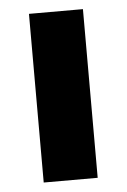

<svg xmlns="http://www.w3.org/2000/svg" viewBox="-43 -533 374 567"><g transform="rotate(-5 144.0 -250.0)"><path d="M224 -500V0H64V-500Z"/></g></svg>

Font: Prodigy Sans
Style: Bold
Weight: 700
Designer: Wei Huang
Foundry: Wei Huang
Version: Version 1.003; ttfautohint (v1.8.3)